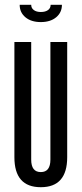

<svg xmlns="http://www.w3.org/2000/svg" viewBox="-20 -770 340 800"><path d="M40 -595H110V-105Q110 -53 150 -53Q190 -53 190 -105V-595H260V-115Q260 10 150 10Q40 10 40 -115ZM62 -750H110Q110 -736 121 -728Q132 -720 150 -720Q169 -720 180 -728Q191 -736 191 -750H238Q238 -718 214 -698Q190 -678 150 -678Q110 -678 86 -698Q62 -718 62 -750Z"/></svg>

Font: Exetegue
Style: Regular
Weight: 400
Designer: Fábio Duarte Martins
Foundry: Fábio Duarte Martins
Version: Version 0.001